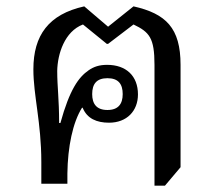

<svg xmlns="http://www.w3.org/2000/svg" viewBox="-20 -578 683 604"><path d="M466 6H499L548 -52V-374C548 -490 502 -535 400 -558L320 -494L245 -558C133 -533 85 -467 85 -360C85 -277 110 -193 110 -68V0H192V-32C193 -116 209 -193 238 -239H240C254 -205 284 -192 323 -192C379 -192 414 -229 414 -281C414 -339 377 -374 317 -374C292 -374 275 -368 259 -357C227 -335 199 -296 170 -191H166C166 -267 160 -304 160 -355C161 -408 183 -479 241 -501L316 -440H320L400 -501C450 -477 466 -459 466 -374ZM318 -232C284 -232 270 -251 270 -282C270 -314 284 -332 318 -332C352 -332 366 -314 366 -282C366 -251 352 -232 318 -232Z"/></svg>

Font: Noto Serif Thai
Style: Regular
Weight: 400
Designer: Monotype Design Team
Foundry: Monotype Imaging Inc.
Version: Version 1.901